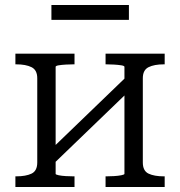

<svg xmlns="http://www.w3.org/2000/svg" viewBox="-20 -753 725 773"><path d="M130 -99V-438Q130 -471 107 -482.5Q84 -494 45 -494H42V-537H280V-494H276Q262 -494 245 -493Q228 -492 216 -490Q204 -488 204 -484V-53Q204 -50 216 -47.5Q228 -45 245 -44Q262 -43 276 -43H280V0H42V-43H45Q84 -43 107 -54Q130 -65 130 -99ZM481 -53V-484Q481 -488 468.5 -490Q456 -492 439 -493Q422 -494 408 -494H405V-537H643V-494H640Q601 -494 578 -482.5Q555 -471 555 -438V-99Q555 -65 578 -54Q601 -43 640 -43H643V0H405V-43H408Q422 -43 439 -44Q456 -45 468.5 -47.5Q481 -50 481 -53ZM194 -92 161 -128 491 -446 524 -410ZM187 -733H499V-673H187Z"/></svg>

Font: Roboto Serif Light
Style: Regular
Weight: 300
Designer: Greg Gazdowicz
Foundry: Commercial Type
Version: Version 1.008